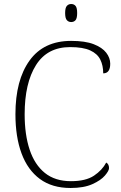

<svg xmlns="http://www.w3.org/2000/svg" viewBox="-20 -928 604 958"><path d="M332 10Q240 10 179 -35Q118 -80 87.5 -162.5Q57 -245 57 -358Q57 -528 127.5 -626Q198 -724 335 -724Q405 -724 447.5 -707.5Q490 -691 510 -665Q530 -639 530 -610Q530 -562 495 -562Q495 -601 480.5 -630.5Q466 -660 430 -676.5Q394 -693 330 -693Q216 -693 159.5 -603Q103 -513 103 -358Q103 -256 128 -181Q153 -106 204 -65Q255 -24 334 -24Q408 -24 449 -51.5Q490 -79 510 -117Q524 -109 524 -89Q524 -76 503.5 -52Q483 -28 440.5 -9Q398 10 332 10ZM335 -818Q322 -818 313.5 -827.5Q305 -837 305 -863Q305 -889 313.5 -898.5Q322 -908 335 -908Q349 -908 357 -898.5Q365 -889 365 -863Q365 -837 357 -827.5Q349 -818 335 -818Z"/></svg>

Font: Noto Serif Malayalam ExtraLight
Style: Regular
Weight: 200
Designer: Indian type Foundry, Jelle Bosma, Monotype Design Team
Foundry: Monotype Imaging Inc.
Version: Version 2.104; ttfautohint (v1.8.4.7-5d5b)